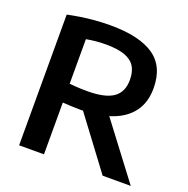

<svg xmlns="http://www.w3.org/2000/svg" viewBox="-132 -873 978 998"><g transform="rotate(20 357.0 -374.0)"><path d="M78.5 0V-723Q111.5 -730 149.8 -736Q188 -742 229 -745.2Q270 -748.5 312 -748.5Q472.5 -748.5 553.2 -693Q634 -637.5 634 -517Q634 -439.5 596 -387.5Q558 -335.5 486 -309Q414 -282.5 311 -282.5Q285 -282.5 262.5 -283.8Q240 -285 216 -286.5V0ZM540.5 0 282.5 -345H435L696 0ZM315.5 -385.5Q413 -385.5 458.2 -417Q503.5 -448.5 503.5 -516.5Q503.5 -563 484.2 -591.8Q465 -620.5 425.5 -633.8Q386 -647 324 -647Q292 -647 266 -644.2Q240 -641.5 216 -637V-390.5Q233.5 -389 248.8 -387.8Q264 -386.5 280 -386Q296 -385.5 315.5 -385.5Z"/></g></svg>

Font: Encode Sans SemiExpanded SemiBold
Style: Regular
Weight: 600
Width: 6
Designer: Multiple Designers
Foundry: Impallari Type
Version: Version 3.002